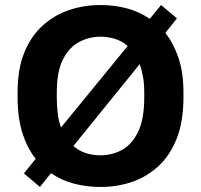

<svg xmlns="http://www.w3.org/2000/svg" viewBox="-20 -732 799 764"><path d="M380 12Q326 12 275.5 -1Q225 -14 183 -43L139 12L75 -42L122 -100Q88 -143 69 -203.5Q50 -264 50 -345V-365Q50 -457 76.5 -522.5Q103 -588 149.5 -630Q196 -672 255 -692Q314 -712 380 -712Q434 -712 484 -699Q534 -686 576 -657L621 -712L684 -659L638 -601Q671 -559 690.5 -501Q710 -443 710 -365V-345Q710 -249 683.5 -181.5Q657 -114 610.5 -71Q564 -28 505 -8Q446 12 380 12ZM380 -114Q426 -114 465.5 -135.5Q505 -157 529.5 -207.5Q554 -258 554 -345V-365Q554 -399 549 -426.5Q544 -454 536 -477L272 -151Q295 -131 322.5 -122.5Q350 -114 380 -114ZM380 -586Q335 -586 295 -565Q255 -544 230.5 -495.5Q206 -447 206 -365V-345Q206 -308 210 -278Q214 -248 223 -225L488 -549Q465 -569 437 -577.5Q409 -586 380 -586Z"/></svg>

Font: Golos Text SemiBold
Style: Regular
Weight: 600
Designer: A.Korolkova, Vitaly Kuzmin
Foundry: ParaType Ltd
Version: Version 2.004